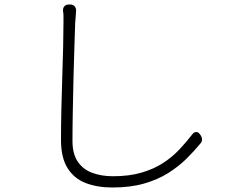

<svg xmlns="http://www.w3.org/2000/svg" viewBox="-20 -791 1040 853"><path d="M293 -771Q305 -771 312 -762.5Q319 -754 318 -742Q317 -729 316.5 -720Q316 -711 314 -689Q313 -646 310.5 -582Q308 -518 306.5 -445Q305 -372 303.5 -299.5Q302 -227 302 -165Q302 -108 325 -73.5Q348 -39 389 -23.5Q430 -8 482 -8Q554 -8 608.5 -24Q663 -40 704 -66.5Q745 -93 776.5 -126.5Q808 -160 835 -195Q842 -204 851 -204.5Q860 -205 867 -196L869 -193Q877 -184 877.5 -172.5Q878 -161 870 -153Q842 -119 807.5 -85Q773 -51 727 -22Q681 7 620 24.5Q559 42 479 42Q413 42 361.5 22.5Q310 3 280.5 -43.5Q251 -90 251 -169Q251 -228 252.5 -299.5Q254 -371 256.5 -444Q259 -517 260.5 -581.5Q262 -646 262 -689Q262 -708 262 -720Q262 -732 260 -742Q259 -755 266 -763Q273 -771 286 -771Z"/></svg>

Font: Chiron GoRound TC L
Style: Regular
Weight: 300
Designer: Ryoko NISHIZUKA 西塚涼子 (kana, bopomofo & ideographs); Paul D. Hunt (Latin, Greek & Cyrillic); Sandoll Communications 산돌커뮤니
Foundry: Adobe
Version: Version 1.000;hotconv 1.1.1;makeotfexe 2.6.0